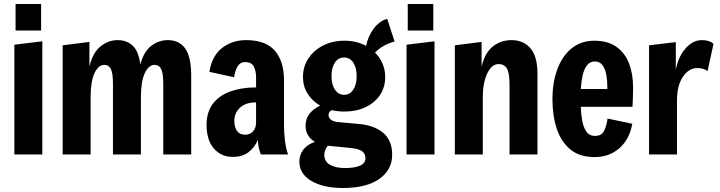

<svg xmlns="http://www.w3.org/2000/svg" viewBox="-20 -774 3605 962"><path d="M52 0V-550L192 -567V0ZM58 -621V-754H186V-621Z M294 0V-547L428 -564V-440Q444 -509 483 -541Q522 -573 569 -573Q616 -573 645.5 -544.5Q675 -516 683 -451Q700 -515 737.5 -544Q775 -573 821 -573Q878 -573 908 -531Q938 -489 938 -394V0H798V-354Q798 -407 787.5 -428Q777 -449 755 -449Q725 -449 705.5 -407.5Q686 -366 686 -287V0H546V-354Q546 -407 535.5 -428Q525 -449 503 -449Q473 -449 453.5 -407.5Q434 -366 434 -287V0Z M1147 12Q1087 12 1051 -30.5Q1015 -73 1015 -148Q1015 -214 1047.5 -255.5Q1080 -297 1136 -316.5Q1192 -336 1263 -336V-387Q1263 -418 1251.5 -440.5Q1240 -463 1209 -463Q1183 -463 1170 -440.5Q1157 -418 1153 -387L1029 -414Q1042 -494 1092.5 -533.5Q1143 -573 1213 -573Q1311 -573 1357 -520Q1403 -467 1403 -372V-148Q1403 -108 1407.5 -71Q1412 -34 1423 0H1287Q1273 -36 1272 -73Q1257 -37 1226.5 -12.5Q1196 12 1147 12ZM1154 -168Q1154 -137 1167.5 -118Q1181 -99 1208 -99Q1233 -99 1248 -116Q1263 -133 1263 -160V-261Q1211 -261 1182.5 -234.5Q1154 -208 1154 -168Z M1698 168Q1600 168 1540 132.5Q1480 97 1480 36Q1480 1 1500.5 -25Q1521 -51 1558 -63Q1511 -91 1511 -145Q1511 -209 1584 -245Q1544 -268 1521 -305Q1498 -342 1498 -388Q1498 -440 1525 -481Q1552 -522 1599 -546Q1646 -570 1705 -570Q1767 -570 1814 -544Q1824 -592 1852 -630Q1880 -668 1920 -680L1957 -566Q1898 -550 1859 -511Q1883 -487 1896.5 -455.5Q1910 -424 1910 -388Q1910 -337 1884 -298Q1858 -259 1811.5 -237Q1765 -215 1705 -215Q1688 -215 1672 -217Q1656 -219 1641 -222Q1626 -213 1626 -197Q1626 -184 1638.5 -174Q1651 -164 1677 -162L1777 -153Q1857 -146 1901 -107.5Q1945 -69 1945 1Q1945 77 1880.5 122.5Q1816 168 1698 168ZM1704 -299Q1733 -299 1750 -324.5Q1767 -350 1767 -392Q1767 -435 1750 -460.5Q1733 -486 1704 -486Q1675 -486 1658 -460.5Q1641 -435 1641 -393Q1641 -350 1658.5 -324.5Q1676 -299 1704 -299ZM1708 68Q1757 68 1784 56Q1811 44 1811 19Q1811 -4 1794 -16.5Q1777 -29 1733 -33L1630 -43Q1625 -43 1623 -44Q1605 -24 1605 2Q1605 36 1634 52Q1663 68 1708 68Z M2017 0V-550L2157 -567V0ZM2023 -621V-754H2151V-621Z M2259 0V-547L2393 -564V-440Q2409 -509 2449 -541Q2489 -573 2543 -573Q2602 -573 2637.5 -532.5Q2673 -492 2673 -404V0H2533V-348Q2533 -408 2520 -430.5Q2507 -453 2478 -453Q2443 -453 2421 -405.5Q2399 -358 2399 -287V0Z M2959 13Q2884 13 2837.5 -25.5Q2791 -64 2769.5 -129.5Q2748 -195 2748 -276Q2748 -362 2773 -428.5Q2798 -495 2845 -532.5Q2892 -570 2958 -570Q3026 -570 3069 -539Q3112 -508 3132 -455.5Q3152 -403 3152 -336Q3152 -290 3149 -239H2890Q2891 -204 2897 -170Q2903 -136 2918 -114.5Q2933 -93 2961 -93Q2995 -93 3007.5 -120Q3020 -147 3024 -180L3148 -154Q3134 -76 3083.5 -31.5Q3033 13 2959 13ZM2890 -328H3023V-342Q3023 -370 3018 -398.5Q3013 -427 2999.5 -446.5Q2986 -466 2961 -466Q2935 -466 2920 -445.5Q2905 -425 2898.5 -393Q2892 -361 2890 -328Z M3232 0V-547L3366 -563V-424Q3378 -489 3414.5 -531Q3451 -573 3497 -573Q3536 -573 3555 -554L3525 -418Q3504 -433 3474 -433Q3431 -433 3401.5 -389Q3372 -345 3372 -271V0Z"/></svg>

Font: Freeman
Style: Regular
Weight: 400
Designer: Vernon Adams, Aoife Mooney, Rodrigo Fuenzalida
Foundry: Rodrigo Fuenzalida
Version: Version 1.000; ttfautohint (v1.8.4.7-5d5b)